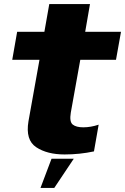

<svg xmlns="http://www.w3.org/2000/svg" viewBox="-20 -749 613 941"><path d="M296.5 8Q370.5 8 440.5 -7L463.5 -138Q425 -125 388 -125Q353.5 -125 336.5 -138.5Q319.5 -152 327 -197L373.5 -456H548.5L573 -593H397.5L421 -729H221.5L197.5 -593H64L40 -456H173.5L119.5 -154.5Q104 -63 157.5 -27.5Q211 8 296.5 8ZM178.5 172H246L341.5 29H232.5Z"/></svg>

Font: Anybody Thin ExtraBold
Style: Italic
Weight: 800
Italic angle: -10°
Version: Version 1.113;gftools[0.9.25]